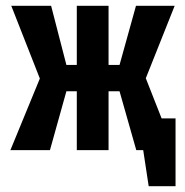

<svg xmlns="http://www.w3.org/2000/svg" viewBox="-20 -520 640 665"><path d="M464 -110V0H476L495 125H588V-110ZM585 -500H451L394 -295H356V-500H246V-295H210L157 -500H19L118 -248L16 0H153L210 -204H246V0H356V-204H394L452 0H583L485 -249Z"/></svg>

Font: Advent Pro Expanded
Style: Bold
Weight: 700
Width: 7
Designer: VivaRado, Andreas Kalpakidis
Foundry: VivaRado, Andreas Kalpakidis
Version: Version 3.000